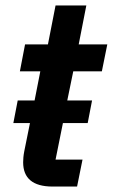

<svg xmlns="http://www.w3.org/2000/svg" viewBox="-20 -685 414 705"><path d="M283 -99H184L211 -233H302L318 -316H227L249 -423H354L374 -522H269L297 -665H184L156 -522H72L53 -423H128L107 -316H45L29 -233H90L69 -129C66 -114 65 -99 65 -89C65 -31 100 0 173 0H263Z"/></svg>

Font: Braiins Sans SemiBold
Style: Italic
Weight: 600
Italic angle: -11.31°
Designer: Mike Abbink, Paul van der Laan, Pieter van Rosmalen, Jiri Chlebus, Lubos Buracinsky
Foundry: Bold Monday, Sudetype
Version: Version 1.000;hotconv 1.0.109;makeotfexe 2.5.65596